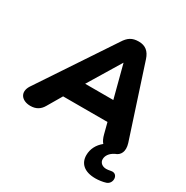

<svg xmlns="http://www.w3.org/2000/svg" viewBox="-207 -840 1161 1199"><g transform="rotate(30 374.0 -240.0)"><path d="M65 9C105 9 133 -8 152 -41L213 -145H533L553 -68C559 -44 568 -25 579 -13C543 16 522 55 522 100C522 158 561 198 643 198C666 198 696 194 717 187C762 172 757 97 704 109C689 112 680 113 672 113C644 113 623 96 623 71C623 46 639 21 673 4C708 -7 728 -41 711 -96L545 -605C529 -654 500 -678 452 -678C404 -678 378 -660 352 -619L2 -93C-34 -36 2 9 65 9ZM434 -515H435L496 -282H293Z"/></g></svg>

Font: SN Pro Heavy
Style: Italic
Weight: 800
Italic angle: -9°
Designer: Tobias Whetton
Foundry: Supernotes
Version: Version 1.001;Glyphs 3.2 (3249)